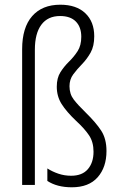

<svg xmlns="http://www.w3.org/2000/svg" viewBox="-20 -785 509 815"><path d="M380 -631Q380 -589 364.5 -561.5Q349 -534 328 -512.5Q307 -491 291 -469.5Q275 -448 275 -419Q275 -386 293 -362.5Q311 -339 344 -307Q387 -265 409.5 -230.5Q432 -196 432 -144Q432 -75 394.5 -32.5Q357 10 285 10Q222 10 181 -17V-70Q203 -56 228.5 -47.5Q254 -39 282 -39Q329 -39 353 -67Q377 -95 377 -141Q377 -182 358 -210.5Q339 -239 303 -272Q262 -311 241.5 -343.5Q221 -376 221 -417Q221 -454 236.5 -478.5Q252 -503 273 -523.5Q294 -544 309.5 -568Q325 -592 325 -629Q325 -670 302 -693.5Q279 -717 235 -717Q183 -717 155.5 -680Q128 -643 128 -574V0H74V-576Q74 -668 116.5 -716.5Q159 -765 236 -765Q304 -765 342 -729Q380 -693 380 -631Z"/></svg>

Font: Noto Sans Gurmukhi Condensed Light
Style: Regular
Weight: 300
Width: 3
Designer: Jelle Bosma - Monotype Design Team
Foundry: Monotype Imaging Inc.
Version: Version 2.004; ttfautohint (v1.8.4.7-5d5b)